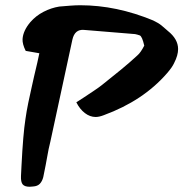

<svg xmlns="http://www.w3.org/2000/svg" viewBox="-20 -712 729 732"><path d="M93 0Q74 0 66.5 -9Q59 -18 60 -41L62 -81Q68 -200 77 -258Q81 -287 88 -321Q95 -355 101.5 -383Q108 -411 110 -421Q117 -450 122 -472Q127 -494 130 -509L78 -518Q65 -544 66 -563Q68 -595 96 -628Q117 -652 146 -667Q175 -682 206 -687Q229 -689 249 -690.5Q269 -692 286 -692Q424 -692 564 -634Q572 -630 581 -625Q590 -620 598 -613Q606 -606 612 -601Q618 -596 620 -594Q659 -563 659 -525Q659 -501 644 -472Q637 -456 617 -433Q526 -328 376 -273Q358 -266 345 -266Q323 -266 303.5 -281Q284 -296 271 -322L299 -340Q323 -356 341 -368Q359 -380 370 -389Q408 -419 442 -447Q476 -475 504 -501Q516 -511 530 -538Q522 -573 513 -577Q508 -579 503.5 -580Q499 -581 495 -582L300 -598Q265 -601 256 -561L172 -172Q168 -157 165.5 -144Q163 -131 161 -120L154 -82L145 -37Q141 -21 132 -11.5Q123 -2 106 -1Z"/></svg>

Font: Mansalva
Style: Regular
Weight: 400
Designer: Carolina Short
Foundry: Carolina Short
Version: Version 2.112; ttfautohint (v1.8.4.7-5d5b)